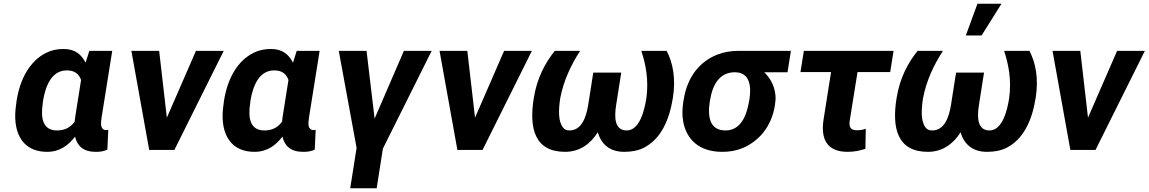

<svg xmlns="http://www.w3.org/2000/svg" viewBox="-20 -799 6120 1023"><path d="M67 -250C61 -212 59 -177 63 -145C73 -58 123 10 231 10C300 10 345 -26 380 -71C391 -22 424 10 489 10C515 10 531 8 552 -2L557 -108C554 -106 551 -106 546 -106C515 -106 516 -138 521 -171L578 -528H456L436 -465C415 -506 383 -538 319 -538C285 -538 255 -532 227 -518C141 -476 87 -382 68 -260ZM208 -250 209 -260C222 -341 255 -424 336 -424C380 -424 401 -403 412 -373L380 -171C379 -164 379 -158 378 -151C357 -122 328 -104 284 -104C206 -104 196 -172 208 -250Z M680 -528 775 0H909L1172 -528H1024L869 -172L828 -528Z M1172 -250C1166 -212 1164 -177 1168 -145C1178 -58 1228 10 1336 10C1405 10 1450 -26 1485 -71C1496 -22 1529 10 1594 10C1620 10 1636 8 1657 -2L1662 -108C1659 -106 1656 -106 1651 -106C1620 -106 1621 -138 1626 -171L1683 -528H1561L1541 -465C1520 -506 1488 -538 1424 -538C1390 -538 1360 -532 1332 -518C1246 -476 1192 -382 1173 -260ZM1313 -250 1314 -260C1327 -341 1360 -424 1441 -424C1485 -424 1506 -403 1517 -373L1485 -171C1484 -164 1484 -158 1483 -151C1462 -122 1433 -104 1389 -104C1311 -104 1301 -172 1313 -250Z M1785 -528 1880 -11 1846 204H1987L2020 -7L2280 -528H2132L1976 -167L1933 -528Z M2322 -528 2417 0H2551L2814 -528H2666L2511 -172L2470 -528Z M2824 -276C2798 -115 2829 10 2991 10C3071 10 3128 -35 3165 -94C3183 -34 3225 10 3306 10C3346 10 3382 3 3411 -12C3498 -57 3545 -152 3565 -276C3582 -381 3565 -465 3532 -528H3397C3421 -455 3437 -374 3424 -276C3413 -207 3387 -104 3319 -104C3255 -104 3252 -172 3263 -240L3290 -412H3141L3114 -240C3103 -172 3078 -104 3014 -104C2999 -104 2989 -108 2981 -118C2954 -150 2955 -211 2965 -276C2984 -374 3024 -455 3071 -528H2936C2884 -463 2841 -383 2824 -276Z M3621 -259C3615 -220 3614 -185 3620 -152C3637 -58 3703 10 3828 10C3867 10 3902 4 3934 -9C4022 -45 4091 -123 4109 -239L4110 -249C4113 -266 4113 -282 4111 -297C4105 -346 4082 -385 4052 -414H4176L4194 -528H3913C3873 -528 3835 -521 3802 -508C3709 -472 3642 -390 3623 -269ZM3762 -259 3764 -269C3777 -349 3815 -414 3895 -414C3972 -414 3985 -346 3973 -269L3971 -259C3958 -180 3925 -104 3846 -104C3762 -104 3749 -175 3762 -259Z M4245 -415H4408L4368 -162C4351 -52 4391 10 4496 10C4534 10 4562 3 4591 -6L4593 -113C4575 -107 4566 -105 4544 -105C4510 -105 4502 -125 4508 -160L4549 -415H4723L4741 -528H4263Z M4757 -276C4731 -115 4762 10 4924 10C5004 10 5061 -35 5098 -94C5116 -34 5158 10 5239 10C5279 10 5315 3 5344 -12C5431 -57 5478 -152 5498 -276C5515 -381 5498 -465 5465 -528H5330C5354 -455 5370 -374 5357 -276C5346 -207 5320 -104 5252 -104C5188 -104 5185 -172 5196 -240L5223 -412H5074L5047 -240C5036 -172 5011 -104 4947 -104C4932 -104 4921 -108 4913 -118C4886 -150 4888 -211 4898 -276C4917 -374 4957 -455 5004 -528H4869C4817 -463 4774 -383 4757 -276ZM5126 -610H5210L5316 -779H5188Z M5588 -528 5683 0H5817L6080 -528H5932L5777 -172L5736 -528Z"/></svg>

Font: Asimov Pro
Style: BdObl
Weight: 700
Designer: Google
Version: Version 2.000980; 2014